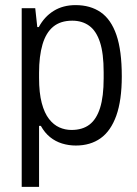

<svg xmlns="http://www.w3.org/2000/svg" viewBox="-20 -558 536 752"><path d="M65 174V-526H118L126 -452H132Q154 -493 190.5 -515.5Q227 -538 276 -538Q334 -538 374.5 -510Q415 -482 436 -421Q457 -360 457 -259Q457 -165 435.5 -105Q414 -45 374 -16.5Q334 12 277 12Q249 12 223 4Q197 -4 176 -21Q155 -38 140 -65H133V174ZM260 -49Q303 -49 330.5 -70Q358 -91 372 -135.5Q386 -180 386 -251V-275Q386 -349 371.5 -393Q357 -437 329.5 -457Q302 -477 263 -477Q217 -477 188.5 -453.5Q160 -430 146.5 -384Q133 -338 133 -273V-253Q133 -194 143.5 -154.5Q154 -115 172 -92Q190 -69 212.5 -59Q235 -49 260 -49Z"/></svg>

Font: Archivo SemiCondensed Light
Style: Regular
Weight: 300
Width: 4
Designer: Hector Gatti
Foundry: Omnibus-Type
Version: Version 2.001